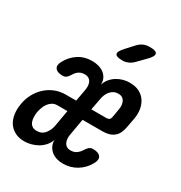

<svg xmlns="http://www.w3.org/2000/svg" viewBox="-210 -916 994 1056"><g transform="rotate(30 287.0 -387.5)"><path d="M232 -327 245 -399Q248 -414 247.5 -427.5Q247 -441 242 -452Q237 -463 227 -469.5Q217 -476 201 -476Q180 -476 165 -466Q150 -456 141 -440Q130 -422 121 -415Q112 -408 98 -408Q63 -408 51 -425.5Q39 -443 55 -471Q76 -511 113.5 -535.5Q151 -560 201 -560Q222 -560 241.5 -554.5Q261 -549 275.5 -538Q290 -527 298.5 -510Q307 -493 306 -470Q312 -492 326 -509Q340 -526 358.5 -537.5Q377 -549 397.5 -554.5Q418 -560 439 -560Q474 -560 499 -547.5Q524 -535 539 -513Q554 -491 559 -462Q564 -433 558 -400L547 -342Q540 -297 514 -275Q488 -253 443 -253H315L297 -150Q294 -137 295 -123Q296 -109 301 -98Q306 -87 316 -80.5Q326 -74 342 -74Q362 -74 377 -84Q392 -94 402 -110Q413 -128 422.5 -135.5Q432 -143 446 -143Q482 -143 494 -125Q506 -107 489 -78Q467 -38 428 -14Q389 10 340 10Q319 10 300 4Q281 -2 267 -13.5Q253 -25 244.5 -42Q236 -59 237 -80Q229 -58 214 -41Q199 -24 180 -13Q161 -2 139 4Q117 10 96 10Q60 10 34.5 -4Q9 -18 -5.5 -41Q-20 -64 -24 -95Q-28 -126 -22 -159Q-16 -195 0.5 -225.5Q17 -256 41.5 -278.5Q66 -301 97.5 -314Q129 -327 166 -327ZM219 -253H155Q137 -253 123.5 -244.5Q110 -236 100.5 -223Q91 -210 85.5 -194Q80 -178 77 -163Q75 -148 75.5 -132Q76 -116 81 -103Q86 -90 97 -82Q108 -74 126 -74Q159 -74 177.5 -97.5Q196 -121 201 -150ZM328 -327H424Q435 -327 441.5 -332Q448 -337 450 -349L459 -400Q462 -414 461 -427.5Q460 -441 455 -452Q450 -463 440 -469.5Q430 -476 414 -476Q398 -476 385.5 -469.5Q373 -463 364 -452Q355 -441 349.5 -427.5Q344 -414 342 -400ZM340 -645Q301 -645 296 -660Q291 -675 321 -707L363 -753Q380 -771 397.5 -778Q415 -785 437 -785Q477 -785 482 -769.5Q487 -754 456 -723L409 -675Q394 -660 377 -652.5Q360 -645 340 -645Z"/></g></svg>

Font: Maple Mono NL SemiBold
Style: Italic
Weight: 600
Italic angle: -10°
Monospace: yes
Designer: subframe7536
Version: Version 7.000